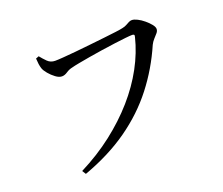

<svg xmlns="http://www.w3.org/2000/svg" viewBox="-118 -867 1235 1064"><g transform="rotate(-20 500.0 -335.0)"><path d="M205 0Q312 -54 399.5 -122Q487 -190 554.5 -267Q622 -344 667.5 -428Q713 -512 734 -598Q737 -608 733.5 -611Q730 -614 723 -614Q711 -614 682.5 -611Q654 -608 616.5 -603Q579 -598 538.5 -592Q498 -586 460.5 -579.5Q423 -573 393.5 -567.5Q364 -562 350 -558Q330 -554 313 -542.5Q296 -531 280 -531Q263 -531 243.5 -545.5Q224 -560 208 -579Q192 -598 187 -613Q183 -626 181 -639.5Q179 -653 178 -673L196 -680Q211 -661 229 -643Q247 -625 274 -625Q290 -625 322.5 -627.5Q355 -630 397.5 -634Q440 -638 485 -643Q530 -648 571.5 -652.5Q613 -657 643.5 -661Q674 -665 686 -668Q701 -671 711.5 -677Q722 -683 731 -687.5Q740 -692 749 -692Q762 -692 781 -682.5Q800 -673 818.5 -657.5Q837 -642 849.5 -626.5Q862 -611 862 -599Q862 -587 852.5 -576Q843 -565 831.5 -552.5Q820 -540 812 -524Q758 -400 677.5 -296.5Q597 -193 484 -113Q371 -33 219 22Z"/></g></svg>

Font: Noto Serif HK ExtraLight Medium
Style: Regular
Weight: 500
Version: Version 2.002-H1;hotconv 1.1.0;makeotfexe 2.6.0